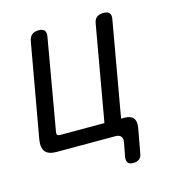

<svg xmlns="http://www.w3.org/2000/svg" viewBox="-105 -650 810 880"><g transform="rotate(-15 300.0 -210.0)"><path d="M462 104Q460 122 449 131Q438 140 420 140Q402 140 395 131Q388 122 390 104L403 37Q406 19 398 9.5Q390 0 372 0H93Q55 0 40 -18.5Q25 -37 31 -75L110 -520Q114 -541 125.5 -550.5Q137 -560 157 -560Q177 -560 185 -550.5Q193 -541 189 -520L114 -89Q112 -80 115.5 -75.5Q119 -71 129 -71H339L418 -520Q421 -541 432.5 -550.5Q444 -560 465 -560Q485 -560 493 -550.5Q501 -541 497 -520L418 -71H433Q463 -71 475.5 -56Q488 -41 483 -11Z"/></g></svg>

Font: Maple Mono Light
Style: Italic
Weight: 300
Italic angle: -10°
Monospace: yes
Designer: subframe7536
Version: Version 7.000